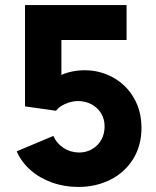

<svg xmlns="http://www.w3.org/2000/svg" viewBox="-20 -740 623 768"><path d="M46.9 -134.8 193.4 -196.3Q206.1 -167 233.6 -148.7Q261.2 -130.4 295.9 -129.9Q325.2 -129.9 348.6 -143.6Q372.1 -157.2 385.3 -180.9Q398.4 -204.6 398.4 -234.4Q398.4 -263.7 384.3 -286.9Q370.1 -310.1 345.9 -322.8Q321.8 -335.4 293 -335.9Q264.6 -335.4 239.5 -323.7Q214.4 -312 204.1 -296.9L80.1 -314.5V-719.7H486.3V-580.1H225.6V-440.4Q245.1 -449.2 269.3 -454.1Q293.5 -459 318.4 -459Q380.4 -459 432.6 -429.9Q484.9 -400.9 515.4 -348.4Q545.9 -295.9 545.9 -228.5Q545.9 -158.2 512.9 -104.5Q480 -50.8 422.1 -21.5Q364.3 7.8 293 7.8Q236.8 7.8 187 -10.3Q137.2 -28.3 100.8 -60.8Q64.5 -93.3 46.9 -134.8Z"/></svg>

Font: Reddit Sans Chocolate ExtraBold
Style: Regular
Weight: 800
Designer: Stephen Hutchings
Foundry: Reddit
Version: Version 1.011